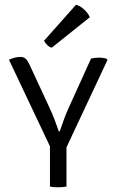

<svg xmlns="http://www.w3.org/2000/svg" viewBox="-20 -790 490 813"><path d="M365.5 -542Q374 -544 382.8 -545Q391.5 -546 398.5 -546Q417 -546 432 -541L435 -536L261.5 -166V0Q246.5 3 226 3Q205 3 191.5 0V-170.5L18 -537Q43.5 -549 66 -549Q80 -549 88.5 -541.2Q97 -533.5 104 -518.5L190 -333Q201 -310 211.8 -281.5Q222.5 -253 229 -233.5H233Q240.5 -254.5 249 -279.5Q257.5 -304.5 272 -336ZM302 -770Q321.5 -764 337.2 -749Q353 -734 360.5 -717L199 -588Q188.5 -591 179.8 -599.5Q171 -608 166.5 -617.5Z"/></svg>

Font: Signika Negative SC Light
Style: Regular
Weight: 300
Designer: Anna Giedryś
Foundry: Anna Giedryś
Version: Version 2.000; ttfautohint (v1.8.3) -l 8 -r 50 -G 200 -x 9 -